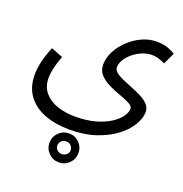

<svg xmlns="http://www.w3.org/2000/svg" viewBox="-148 -549 1056 1110"><g transform="rotate(20 380.0 6.0)"><path d="M30 1Q30 -35 40 -79Q50 -123 72 -176L144 -148Q128 -106 120 -71Q112 -36 112 -6Q112 45 141 80Q170 115 219.5 132.5Q269 150 331 150Q403 150 457 134.5Q511 119 547 95Q583 71 600.5 45Q618 19 618 -1Q618 -18 594 -30.5Q570 -43 535 -55.5Q500 -68 465 -84.5Q430 -101 406 -126Q382 -151 382 -188Q382 -229 402.5 -269.5Q423 -310 458.5 -344Q494 -378 538 -398.5Q582 -419 629 -419Q671 -419 701 -407.5Q731 -396 744 -386L711 -315Q694 -323 673 -330Q652 -337 629 -337Q600 -337 570.5 -325Q541 -313 516.5 -293Q492 -273 477 -249Q462 -225 462 -201Q462 -184 479.5 -170Q497 -156 525 -144Q553 -132 584.5 -119.5Q616 -107 644 -92.5Q672 -78 689.5 -59Q707 -40 707 -14Q707 23 682 66Q657 109 608 146.5Q559 184 488.5 208Q418 232 326 232Q242 232 175 207Q108 182 69 130.5Q30 79 30 1ZM334 431Q297 431 271 405Q245 379 245 342Q245 305 271 279Q297 253 334 253Q371 253 397 279Q423 305 423 342Q423 379 397 405Q371 431 334 431ZM334 380Q351 380 363 369Q375 358 375 342Q375 325 363 313.5Q351 302 334 302Q317 302 305 313.5Q293 325 293 342Q293 358 305 369Q317 380 334 380Z"/></g></svg>

Font: Go Noto Kurrent-Regular
Style: Regular
Weight: 400
Designer: Monotype Design Team
Foundry: Monotype Imaging Inc.
Version: Version 2.012; ttfautohint (v1.8.4.7-5d5b)